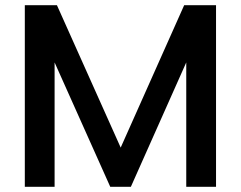

<svg xmlns="http://www.w3.org/2000/svg" viewBox="-20 -715 922 735"><path d="M75 -695H198L442 -150L685 -695H807V0H693V-476L481 0H402L189 -476V0H75Z"/></svg>

Font: Poppins Medium
Style: Regular
Weight: 500
Designer: Ninad Kale (Devanagari), Jonny Pinhorn (Latin)
Version: Version 5.002